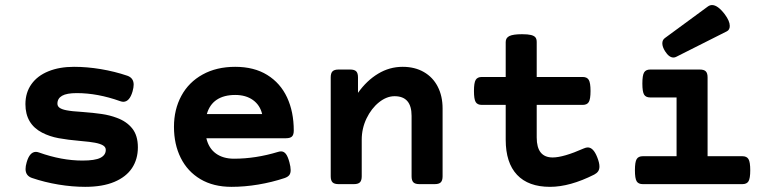

<svg xmlns="http://www.w3.org/2000/svg" viewBox="-20 -725 3038 756"><path d="M105.5 -24.4Q80.6 -33.2 80.6 -59.6Q80.6 -70.8 85 -85.9Q96.7 -127 121.6 -127Q126.5 -127 133.8 -124.5Q222.7 -92.8 304.7 -92.8Q354 -92.8 375.2 -103.5Q396.5 -114.3 396.5 -134.8Q396.5 -146 385.5 -152.6Q374.5 -159.2 353.5 -163.1Q336.4 -166.5 297.4 -169.9Q246.6 -174.3 210.9 -180.9Q175.3 -187.5 146 -202.6Q80.1 -236.8 80.1 -314.9Q80.1 -360.4 103.8 -393.6Q127.4 -426.8 170.7 -444.3Q213.9 -461.9 271.5 -461.9Q322.3 -461.9 376.7 -452.9Q431.2 -443.8 481.4 -426.8Q506.3 -418 506.3 -391.6Q506.3 -380.9 502 -365.2Q490.2 -324.2 465.3 -324.2Q460.4 -324.2 453.1 -326.7Q364.3 -358.4 282.2 -358.4Q242.7 -358.4 224.4 -347.9Q206.1 -337.4 206.1 -316.9Q206.1 -306.6 214.8 -300.5Q223.6 -294.4 240.7 -291Q262.2 -286.6 304.2 -284.2Q349.6 -280.8 380.9 -276.1Q412.1 -271.5 439.5 -261.2Q478.5 -247.1 500.7 -219.2Q522.9 -191.4 522.9 -145Q522.9 -98.1 499.8 -63.2Q476.6 -28.3 430.2 -8.8Q383.8 10.7 315.4 10.7Q264.6 10.7 210.2 1.7Q155.8 -7.3 105.5 -24.4Z M1136.7 -210.9Q1136.7 -194.3 1129.6 -187.5Q1122.6 -180.7 1106 -180.7H792.5Q801.8 -141.1 830.1 -120.6Q858.4 -100.1 901.4 -100.1Q986.8 -100.1 1075.2 -127Q1081.1 -128.9 1086.9 -128.9Q1097.7 -128.9 1105.5 -119.1Q1113.3 -109.4 1119.6 -85.9Q1124.5 -67.9 1124.5 -55.2Q1124.5 -42.5 1118.9 -35.4Q1113.3 -28.3 1100.6 -23.9Q1050.8 -7.3 996.8 1.7Q942.9 10.7 891.6 10.7Q820.3 10.7 769.3 -19.5Q718.3 -49.8 691.7 -103.3Q665 -156.7 665 -225.6Q665 -293.9 694.1 -347.7Q723.1 -401.4 777.8 -431.6Q832.5 -461.9 906.2 -461.9Q980.5 -461.9 1032.2 -429.9Q1084 -397.9 1110.4 -341.3Q1136.7 -284.7 1136.7 -210.9ZM794.4 -275.9H1012.2Q1003.9 -311 976.1 -331.1Q948.2 -351.1 906.2 -351.1Q861.8 -351.1 833.5 -332.3Q805.2 -313.5 794.4 -275.9Z M1722.7 -297.9V-30.8Q1722.7 -14.2 1715.6 -7.1Q1708.5 0 1691.9 0H1631.3Q1614.7 0 1607.7 -7.1Q1600.6 -14.2 1600.6 -30.8V-269Q1600.6 -346.2 1533.7 -346.2Q1502.4 -346.2 1472.4 -322.3Q1442.4 -298.3 1423.3 -258.8Q1404.3 -219.2 1404.3 -174.8V-30.8Q1404.3 -14.2 1397.2 -7.1Q1390.1 0 1373.5 0H1313Q1296.4 0 1289.3 -7.1Q1282.2 -14.2 1282.2 -30.8V-420.4Q1282.2 -437 1289.3 -444.1Q1296.4 -451.2 1313 -451.2H1358.9Q1375.5 -451.2 1382.6 -444.1Q1389.6 -437 1389.6 -420.4V-359.4Q1423.8 -407.7 1468.8 -434.8Q1513.7 -461.9 1565.4 -461.9Q1613.3 -461.9 1648.9 -441.4Q1684.6 -420.9 1703.6 -383.8Q1722.7 -346.7 1722.7 -297.9Z M2340.3 -69.3Q2340.3 -58.1 2335.2 -50.5Q2330.1 -43 2319.8 -37.6Q2224.1 10.7 2145.5 10.7Q2060.5 10.7 2015.9 -36.6Q1971.2 -84 1971.2 -174.8V-312H1877Q1859.9 -312 1853 -323.2Q1846.2 -334.5 1846.2 -366.7Q1846.2 -398.9 1853 -410.4Q1859.9 -421.9 1877 -421.9H1971.2V-559.6Q1971.2 -576.2 1986.1 -583.3Q2001 -590.3 2035.6 -590.3Q2058.6 -590.3 2071 -587.2Q2083.5 -584 2088.4 -577.6Q2093.3 -571.3 2093.3 -559.6V-421.9H2274.4Q2291.5 -421.9 2298.3 -410.4Q2305.2 -398.9 2305.2 -366.7Q2305.2 -334.5 2298.3 -323.2Q2291.5 -312 2274.4 -312H2093.3V-183.6Q2093.3 -105 2156.2 -105Q2198.2 -105 2278.8 -140.6Q2287.6 -144.5 2294.4 -144.5Q2316.4 -144.5 2331.5 -106Q2340.3 -84 2340.3 -69.3Z M2783.7 -705.1Q2806.2 -705.1 2834 -668.5Q2853.5 -642.1 2853.5 -623Q2853.5 -607.4 2841.8 -601.6L2643.1 -501.5Q2637.7 -498.5 2631.8 -498.5Q2614.3 -498.5 2598.6 -523.4Q2587.9 -540.5 2587.9 -554.2Q2587.9 -567.9 2598.1 -575.2L2767.6 -699.7Q2775.4 -705.1 2783.7 -705.1ZM2766.1 -420.4V-109.9H2903.3Q2920.4 -109.9 2927.2 -98.4Q2934.1 -86.9 2934.1 -54.7Q2934.1 -22.5 2927.2 -11.2Q2920.4 0 2903.3 0H2510.7Q2493.7 0 2486.8 -11.2Q2480 -22.5 2480 -54.7Q2480 -86.9 2486.8 -98.4Q2493.7 -109.9 2510.7 -109.9H2644V-341.3H2540Q2522.9 -341.3 2516.1 -352.5Q2509.3 -363.8 2509.3 -396Q2509.3 -428.2 2516.1 -439.7Q2522.9 -451.2 2540 -451.2H2735.4Q2752 -451.2 2759 -444.1Q2766.1 -437 2766.1 -420.4Z"/></svg>

Font: Courier Prime Sans
Style: Bold
Weight: 700
Designer: Alan Dague-Greene
Foundry: Quote-Unquote Apps
Version: Version 3.020